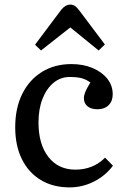

<svg xmlns="http://www.w3.org/2000/svg" viewBox="-20 -799 539 833"><path d="M282 14Q210 14 157 -18Q104 -50 75 -108.5Q46 -167 46 -247Q46 -330 76.5 -391.5Q107 -453 162 -487Q217 -521 290 -521Q341 -521 381.5 -504Q422 -487 445.5 -457.5Q469 -428 469 -390Q469 -360 451 -342.5Q433 -325 403 -325Q375 -325 359.5 -338Q344 -351 344 -373Q344 -385 350 -400Q356 -415 372 -441Q353 -455 333 -460Q313 -465 282 -465Q243 -465 212.5 -440Q182 -415 164.5 -370.5Q147 -326 147 -268Q147 -173 190 -118Q233 -63 307 -63Q384 -63 436 -115L470 -80Q438 -37 388 -11.5Q338 14 282 14ZM158 -580 132 -605 246 -757Q264 -779 285 -779Q296 -779 304.5 -773.5Q313 -768 326 -751L435 -606L408 -580L285 -680Z"/></svg>

Font: Literata 12pt
Style: Regular
Weight: 400
Designer: Latin by Veronika Burian and Jose Scaglione. Greek by Irene Vlachou. Cyrillic by Vera Evstafieva.
Foundry: TypeTogether
Version: Version 3.002